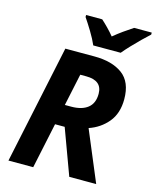

<svg xmlns="http://www.w3.org/2000/svg" viewBox="-134 -1025 907 1116"><g transform="rotate(15 319.0 -467.0)"><path d="M26 0 177 -714H352Q459 -714 521.5 -668Q584 -622 584 -518Q584 -433 539.5 -379.5Q495 -326 427 -303L554 0H392L291 -274H233L175 0ZM259 -397H297Q361 -397 396.5 -425Q432 -453 432 -510Q432 -590 336 -590H300ZM329 -774Q314 -809 288.5 -851Q263 -893 243 -922V-934H340Q357 -919 379.5 -896Q402 -873 419 -852Q448 -876 475.5 -895.5Q503 -915 532 -934H638V-922Q618 -904 591 -877.5Q564 -851 538 -823.5Q512 -796 494 -774Z"/></g></svg>

Font: Noto IKEA Latin
Style: Bold Italic
Weight: 700
Italic angle: -12°
Designer: Monotype Design Team
Foundry: Monotype Imaging Inc.
Version: Version 1.0